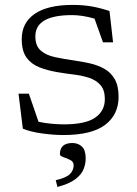

<svg xmlns="http://www.w3.org/2000/svg" viewBox="-20 -542 558 782"><path d="M276.5 -522Q319.5 -522 355.2 -515.5Q391 -509 426 -497L440.5 -369.5H399.5L365 -466Q339.5 -473.5 316.8 -477Q294 -480.5 273.5 -480.5Q124 -480.5 124 -394Q124 -355 146 -336Q168 -317 204.2 -309.2Q240.5 -301.5 283 -295.5Q315 -291 346.8 -283.8Q378.5 -276.5 405 -261.8Q431.5 -247 447.2 -219.8Q463 -192.5 463 -148Q463 -75 408.2 -33.5Q353.5 8 238 8Q198.5 8 151.2 1.5Q104 -5 73 -18L55.5 -160.5H97.5L137 -46Q162.5 -40.5 190.2 -38Q218 -35.5 240 -35.5Q328 -35.5 367.5 -62.8Q407 -90 407 -138.5Q407 -175.5 389 -195.8Q371 -216 342.2 -225.2Q313.5 -234.5 279.8 -238.5Q246 -242.5 214.5 -248Q172.5 -255 139.5 -268.2Q106.5 -281.5 87.5 -308.2Q68.5 -335 68.5 -383Q68.5 -449 121.2 -485.5Q174 -522 276.5 -522ZM207 192Q250.5 182 265.2 166.5Q280 151 280 131Q280 116.5 266 109.5Q252 102.5 238 98Q224 93.5 224 86Q224 40.5 275 40.5Q298 40.5 313.5 54.8Q329 69 329 103.5Q329 124.5 320.8 146.2Q312.5 168 287.8 187.2Q263 206.5 214 219.5Z"/></svg>

Font: Newsreader Caption Light
Style: Regular
Weight: 300
Designer: Hugues Gentile
Foundry: Production Type
Version: Version 1.001